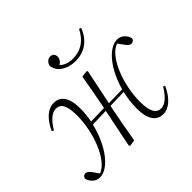

<svg xmlns="http://www.w3.org/2000/svg" viewBox="-154 -853 1061 1061"><g transform="rotate(-45 376.5 -322.0)"><path d="M569 12C616 12 657 -27 687 -92L676 -97C650 -54 618 -19 584 -19C548 -19 526 -47 526 -128C526 -258 584 -417 664 -445L686 -415C700 -394 709 -388 721 -388C731 -388 741 -394 743 -407C738 -434 713 -461 680 -461C611 -461 538 -366 505 -246L399 -244L442 -451L436 -456L399 -451C387 -377 376 -319 363 -254L361 -244L258 -242C264 -273 267 -304 267 -336C267 -430 229 -461 185 -461C137 -461 97 -423 66 -358L78 -352C103 -395 136 -430 170 -430C205 -430 227 -403 227 -321C227 -191 169 -33 90 -4L68 -35C54 -55 45 -62 33 -62C23 -62 13 -56 11 -42C16 -16 41 12 74 12C146 12 223 -94 253 -223L357 -226L311 0L316 6L353 0C365 -73 376 -133 389 -198L395 -227L501 -230C492 -193 487 -153 487 -114C487 -19 525 12 569 12ZM433 -538C504 -538 559 -576 585 -647L573 -651C543 -591 497 -558 433 -558C401 -558 374 -567 355 -586C371 -595 381 -609 381 -626C381 -645 369 -656 352 -656C334 -656 319 -642 314 -623C316 -573 370 -538 433 -538Z"/></g></svg>

Font: Source Serif 4 Display Light
Style: Italic
Weight: 300
Italic angle: -12°
Designer: Frank Grießhammer
Foundry: Adobe Systems Incorporated
Version: Version 4.004;hotconv 1.0.117;makeotfexe 2.5.65602